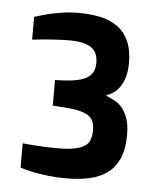

<svg xmlns="http://www.w3.org/2000/svg" viewBox="-40 -800 411 513"><g transform="rotate(5 165.0 -543.5)"><path d="M32.2 -404.8Q47.4 -403.3 63.5 -402.3Q77.1 -401.4 93.5 -400.6Q109.9 -399.9 124.5 -399.9Q152.8 -399.9 170.7 -403.3Q188.5 -406.7 198.7 -413.6Q209 -420.4 212.6 -431.2Q216.3 -441.9 216.3 -456.1Q216.3 -471.7 211.2 -481.9Q206.1 -492.2 193.1 -498.5Q180.2 -504.9 158.4 -507.8Q136.7 -510.7 103.5 -512.2V-581.1Q134.3 -581.5 154.5 -584.7Q174.8 -587.9 187 -594.7Q199.2 -601.6 204.3 -611.8Q209.5 -622.1 209.5 -636.2Q209.5 -665.5 190.4 -677.7Q171.4 -689.9 133.3 -689.9Q114.7 -689.9 96.9 -688.7Q79.1 -687.5 64.9 -686.5Q48.3 -684.6 33.2 -683.1V-744.1Q49.3 -749.5 68.4 -754.4Q84.5 -758.3 105.7 -761.7Q127 -765.1 151.4 -765.1Q183.6 -765.1 210.2 -759.3Q236.8 -753.4 256.1 -739.3Q275.4 -725.1 285.9 -701.7Q296.4 -678.2 296.4 -643.1Q296.4 -621.1 291.5 -605.2Q286.6 -589.4 279.1 -578.6Q271.5 -567.9 262.2 -561.5Q252.9 -555.2 244.1 -553.2V-550.8Q254.4 -546.9 265.6 -541Q276.9 -535.2 286.4 -524.2Q295.9 -513.2 302 -495.6Q308.1 -478 308.1 -451.2Q308.1 -414.1 297.4 -389.2Q286.6 -364.3 266.8 -349.4Q247.1 -334.5 219 -328.1Q190.9 -321.8 156.2 -321.8Q129.9 -321.8 107.4 -324.5Q85 -327.1 67.9 -330.6Q48.3 -334.5 32.2 -339.8Z"/></g></svg>

Font: Doppio One
Style: Regular
Weight: 400
Designer: Szymon Celej
Foundry: Szymon Celej
Version: Version 1.002